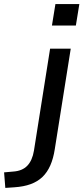

<svg xmlns="http://www.w3.org/2000/svg" viewBox="-132 -726 408 939"><path d="M122 -601 139 -706H256L239 -601ZM-106 193 -112 117 -67 113Q-23 110 1.5 84.5Q26 59 34 11L113 -488H214L136 3Q129 49 114 83Q99 117 75.5 139.5Q52 162 18 174.5Q-16 187 -62 190Z"/></svg>

Font: Nunito Sans 12pt SemiBold
Style: Italic
Weight: 600
Italic angle: -9°
Designer: Vernon Adams
Foundry: Vernon Adams
Version: Version 3.101;gftools[0.9.27]